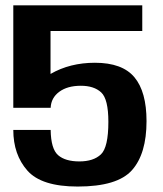

<svg xmlns="http://www.w3.org/2000/svg" viewBox="-20 -695 613 722"><path d="M272 6.5Q421.5 6.5 476.2 -55Q531 -116.5 531 -239.5Q531 -350 485.5 -404.5Q440 -459 337 -459Q243 -459 170.5 -417.2Q98 -375.5 91.5 -292L170.5 -289.5Q172 -327 202.8 -349.8Q233.5 -372.5 284 -372.5Q333.5 -372.5 360.5 -347.5Q387.5 -322.5 387.5 -237Q387.5 -141 359.5 -114.5Q331.5 -88 278.5 -88Q225.5 -88 198.5 -111.5Q171.5 -135 170.5 -206.5H30Q30 -113.5 83 -53.5Q136 6.5 272 6.5ZM30 -289.5H170V-578.5H515V-675H30Z"/></svg>

Font: Anybody UltraCondensed Thin SemiBold
Style: Regular
Weight: 600
Version: Version 1.111